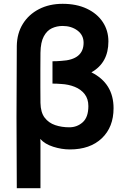

<svg xmlns="http://www.w3.org/2000/svg" viewBox="-20 -766 670 1006"><path d="M346 17Q303 17 259 3Q215 -11 191 -38L192 -20V220H68Q65 -153 68 -525Q69 -591 99.5 -640.5Q130 -690 184 -718Q238 -746 308 -746Q381 -746 435 -720.5Q489 -695 518.5 -650.5Q548 -606 548 -549Q548 -437 459 -387Q575 -329 575 -199Q575 -100 513.5 -41.5Q452 17 346 17ZM192 -227Q193 -177 214 -149.5Q235 -122 269 -110.5Q303 -99 343 -99Q384 -99 413.5 -125.5Q443 -152 443 -210Q443 -248 423.5 -273Q404 -298 371.5 -311Q339 -324 301 -326Q289 -327 277.5 -327.5Q266 -328 255 -328V-445Q266 -445 277.5 -445.5Q289 -446 301 -447Q418 -453 418 -542Q418 -582 386 -606Q354 -630 308 -630Q278 -630 252 -618Q226 -606 209.5 -575.5Q193 -545 192 -490Q192 -448 191.5 -401Q191 -354 191.5 -309Q192 -264 192 -227Z"/></svg>

Font: Kreadon
Style: Bold
Weight: 700
Designer: Reiya WATANABE
Foundry: StudioGnu
Version: Version 1.003; ttfautohint (v1.8.4.7-5d5b);gftools[0.9.32]